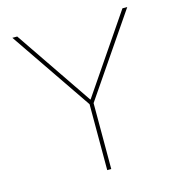

<svg xmlns="http://www.w3.org/2000/svg" viewBox="-108 -825 858 920"><g transform="rotate(-15 321.0 -365.0)"><path d="M320 -348H322L582 -730H606L331 -327V0H311V-327L36 -730H60Z"/></g></svg>

Font: M PLUS 1p Thin
Style: Regular
Weight: 250
Version: Version 1.062